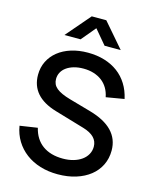

<svg xmlns="http://www.w3.org/2000/svg" viewBox="-138 -1041 921 1148"><g transform="rotate(15 322.0 -467.5)"><path d="M284.5 -950H374.5L504 -800H404L329.5 -888.5L255.5 -800H155.5ZM331 15Q272 15 222 -0.5Q172 -16 133.5 -45Q95 -74 70 -114.8Q45 -155.5 36.5 -206.5L145.5 -223Q162 -154.5 211.2 -119Q260.5 -83.5 337 -83.5Q372.5 -83.5 402 -92Q431.5 -100.5 453 -116Q474.5 -131.5 486.2 -153Q498 -174.5 498 -200Q498 -266.5 407.5 -293L223 -347.5Q64.5 -395 64.5 -529.5Q64.5 -575.5 83.2 -613.2Q102 -651 135.8 -678Q169.5 -705 216.5 -719.8Q263.5 -734.5 319.5 -734.5Q375.5 -734.5 422.5 -720.2Q469.5 -706 505.8 -679Q542 -652 566.5 -612.8Q591 -573.5 602 -523.5L490 -504.5Q484 -535.5 469.5 -559.8Q455 -584 433 -600.8Q411 -617.5 382 -626.5Q353 -635.5 318.5 -635.5Q285.5 -635.5 259 -627.8Q232.5 -620 213.8 -606.5Q195 -593 185 -574.2Q175 -555.5 175 -533.5Q175 -516.5 181.2 -502.5Q187.5 -488.5 201.2 -477Q215 -465.5 236.5 -455.8Q258 -446 288 -437.5L420 -400Q607 -347.5 607 -205.5Q607 -156 587 -115.2Q567 -74.5 530.8 -45.8Q494.5 -17 443.8 -1Q393 15 331 15Z"/></g></svg>

Font: Vela Sans SemBd
Style: Regular
Weight: 600
Designer: Principal design: Mikhail Sharanda - project Manrope.
Design modification: Ravid Balaliev
Foundry: Mikhail Sharanda
Version: Version 1.001